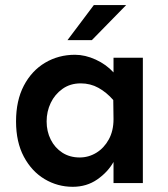

<svg xmlns="http://www.w3.org/2000/svg" viewBox="-20 -719 658 754"><path d="M265.6 14.6Q206.1 14.6 155.3 -15.6Q104.5 -45.9 73.7 -103.5Q43 -161.1 43 -242.2Q43 -324.2 73.7 -382.8Q104.5 -441.4 157.2 -472.7Q210 -503.9 274.4 -503.9Q314.5 -503.9 356 -484.9Q397.5 -465.8 425.8 -434.6V-492.2H541V0H425.8V-83Q403.3 -43 361.8 -14.2Q320.3 14.6 265.6 14.6ZM293 -100.6Q328.1 -100.6 358.4 -119.1Q388.7 -137.7 407.2 -171.4Q425.8 -205.1 425.8 -251L424.8 -326.2Q398.4 -356.4 366.7 -374Q335 -391.6 296.9 -391.6Q255.9 -391.6 225.6 -370.1Q195.3 -348.6 179.2 -314.9Q163.1 -281.2 163.1 -242.2Q163.1 -203.1 179.2 -170.9Q195.3 -138.7 224.6 -119.6Q253.9 -100.6 293 -100.6ZM245.1 -561.5 348.6 -699.2H475.6L340.8 -561.5Z"/></svg>

Font: Sen SemiBold
Style: Regular
Weight: 600
Designer: Kosal Sen, Philatype
Foundry: Philatype
Version: Version 2.000;gftools[0.9.31]